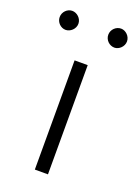

<svg xmlns="http://www.w3.org/2000/svg" viewBox="-120 -595 464 646"><g transform="rotate(20 112.5 -272.5)"><path d="M-8 -511C-8 -492 8 -477 25 -477C42 -477 59 -492 59 -511C59 -530 42 -545 25 -545C8 -545 -8 -530 -8 -511ZM166 -511C166 -492 182 -477 200 -477C216 -477 233 -492 233 -511C233 -530 216 -545 200 -545C182 -545 166 -530 166 -511ZM89 -391V0H136V-391Z"/></g></svg>

Font: Sulaf Light
Style: Regular
Weight: 300
Designer: Bandar Raffah (Arabic) and Santiago Orozco (Latin)
Foundry: Caramella and Typemade
Version: Version 1.005;PS 001.005;hotconv 1.0.88;makeotf.lib2.5.64775